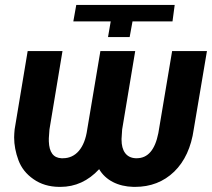

<svg xmlns="http://www.w3.org/2000/svg" viewBox="-20 -731 841 762"><path d="M419.4 -646 408.7 -584H494.6L505.9 -646H664.6L673.3 -711.4H282.7L271 -646ZM663.1 -528.3 608.4 -202.6C595.2 -136.2 566.9 -103 522.5 -103C521 -103 520 -103 518.6 -103C481 -104.5 462.4 -132.8 462.4 -176.3C462.4 -177.7 462.4 -179.2 462.4 -180.7L464.8 -217.3L516.6 -528.3H378.4L326.2 -217.3C315.9 -143.1 280.3 -103 230 -103C227.5 -103 225.6 -103 223.6 -103C191.9 -104.5 175.3 -126.5 173.8 -169.9V-182.6L176.3 -217.3L228 -528.3H89.8L38.1 -217.8C37.1 -206.5 36.1 -195.8 36.1 -185.5C36.1 -155.8 42 -125.5 53.2 -95.2C64.5 -64.9 84 -40 112.8 -20C141.1 0 175.3 10.3 214.8 10.7C216.3 10.7 218.3 10.7 219.7 10.7C278.8 10.7 330.1 -12.7 373.5 -59.6C398.9 -16.1 447.8 9.3 509.8 10.7C511.7 10.7 513.7 10.7 515.6 10.7C577.6 10.7 629.4 -9.3 671.4 -49.8C712.9 -90.3 738.8 -146.5 749 -218.3L801.3 -528.3Z"/></svg>

Font: Roboto
Style: Bold Italic
Weight: 700
Italic angle: -12°
Designer: Google
Version: Version 2.137; 2017